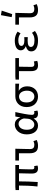

<svg xmlns="http://www.w3.org/2000/svg" viewBox="1670 -2518 859 4240"><g transform="rotate(-90 2100.0 -397.5)"><path d="M505 12Q440 12 414 -23Q388 -58 388 -123Q388 -139 388.5 -172Q389 -205 390 -244.5Q391 -284 392 -327Q393 -370 393 -408H215Q215 -309 211.5 -204Q208 -99 201 6L102 0Q114 -106 118.5 -210Q123 -314 123 -408H23V-484L93 -489H577V-408H488Q486 -369 484.5 -324.5Q483 -280 482 -238.5Q481 -197 481 -164.5Q481 -132 481 -117Q481 -91 492 -80Q503 -69 526 -69Q531 -69 537 -70.5Q543 -72 552 -74L565 0Q554 5 539.5 8.5Q525 12 505 12Z M998 12Q910 12 873 -35Q836 -82 836 -171V-409H676V-489H936Q935 -448 934 -405Q933 -362 932 -320Q931 -278 930 -238.5Q929 -199 929 -165Q929 -114 952 -91.5Q975 -69 1022 -69Q1039 -69 1061 -73.5Q1083 -78 1105 -89L1129 -15Q1103 -4 1072 4Q1041 12 998 12Z M1449 12Q1405 12 1369 -4.5Q1333 -21 1307.5 -52.5Q1282 -84 1267.5 -130.5Q1253 -177 1253 -237Q1253 -300 1271 -349Q1289 -398 1319 -431.5Q1349 -465 1388 -483Q1427 -501 1469 -501Q1493 -501 1516 -495Q1539 -489 1559.5 -474.5Q1580 -460 1597 -437Q1614 -414 1625 -381H1628L1648 -489H1746Q1736 -442 1725 -390.5Q1714 -339 1705 -289Q1696 -239 1690 -195Q1684 -151 1684 -119Q1684 -94 1698 -81.5Q1712 -69 1732 -69Q1740 -69 1748.5 -71Q1757 -73 1765 -76L1779 -2Q1768 3 1750.5 7.5Q1733 12 1709 12Q1664 12 1636.5 -10Q1609 -32 1605 -83H1602Q1571 -34 1534 -11Q1497 12 1449 12ZM1471 -70Q1494 -70 1516 -81Q1538 -92 1555.5 -111.5Q1573 -131 1584.5 -156Q1596 -181 1598 -210L1605 -300Q1596 -335 1582 -358Q1568 -381 1551.5 -394.5Q1535 -408 1518 -413Q1501 -418 1486 -418Q1461 -418 1437.5 -407Q1414 -396 1395.5 -373.5Q1377 -351 1366 -317Q1355 -283 1355 -238Q1355 -157 1386 -113.5Q1417 -70 1471 -70Z M2088 12Q2041 12 1998.5 -4.5Q1956 -21 1924.5 -53Q1893 -85 1874.5 -131.5Q1856 -178 1856 -239Q1856 -303 1876 -350Q1896 -397 1929 -428Q1962 -459 2004.5 -474Q2047 -489 2093 -489H2373V-405Q2331 -409 2296 -411Q2261 -413 2219 -414V-410Q2264 -385 2289 -338Q2314 -291 2314 -225Q2314 -169 2296.5 -125Q2279 -81 2249 -50.5Q2219 -20 2177.5 -4Q2136 12 2088 12ZM2089 -69Q2146 -69 2182 -113Q2218 -157 2218 -234Q2218 -268 2209.5 -299.5Q2201 -331 2184.5 -355Q2168 -379 2144.5 -393Q2121 -407 2090 -407Q2033 -407 1995.5 -366.5Q1958 -326 1958 -239Q1958 -160 1995 -114.5Q2032 -69 2089 -69Z M2778 12Q2707 12 2678.5 -27Q2650 -66 2650 -138V-409H2462V-484L2533 -489H2938V-409H2748Q2746 -335 2745 -265Q2744 -195 2744 -132Q2744 -98 2758.5 -83.5Q2773 -69 2802 -69Q2817 -69 2831.5 -72Q2846 -75 2863 -80L2877 -5Q2858 3 2832.5 7.5Q2807 12 2778 12Z M3323 12Q3213 12 3149.5 -26.5Q3086 -65 3086 -136Q3086 -188 3117.5 -215.5Q3149 -243 3197 -256V-260Q3153 -276 3131 -305Q3109 -334 3109 -367Q3109 -401 3125 -426.5Q3141 -452 3170 -468.5Q3199 -485 3239 -493Q3279 -501 3327 -501Q3381 -501 3430.5 -485Q3480 -469 3522 -439L3484 -374Q3449 -400 3411 -411.5Q3373 -423 3331 -423Q3271 -423 3239 -405.5Q3207 -388 3207 -354Q3207 -324 3238.5 -306.5Q3270 -289 3337 -289Q3365 -289 3400 -292V-214Q3358 -217 3322 -217Q3184 -217 3184 -145Q3184 -108 3220 -87Q3256 -66 3333 -66Q3375 -66 3414.5 -77Q3454 -88 3496 -121L3537 -56Q3510 -36 3484.5 -22.5Q3459 -9 3433 -1.5Q3407 6 3380 9Q3353 12 3323 12Z M3998 12Q3910 12 3873 -35Q3836 -82 3836 -171V-409H3676V-489H3936Q3935 -448 3934 -405Q3933 -362 3932 -320Q3931 -278 3930 -238.5Q3929 -199 3929 -165Q3929 -114 3952 -91.5Q3975 -69 4022 -69Q4039 -69 4061 -73.5Q4083 -78 4105 -89L4129 -15Q4103 -4 4072 4Q4041 12 3998 12ZM3909 -559 3842 -570 3886 -807 3986 -790Z"/></g></svg>

Font: SauceCodePro Nerd Font Mono
Style: Regular
Weight: 500
Monospace: yes
Designer: Paul D. Hunt, Teo Tuominen
Foundry: Adobe Systems Incorporated
Version: Version 2.030;PS 1.000;hotconv 16.6.51;makeotf.lib2.5.65220;